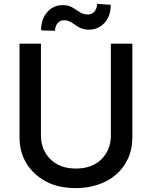

<svg xmlns="http://www.w3.org/2000/svg" viewBox="-20 -951 778 983"><path d="M79.9 -727.3H189.6V-257.8Q189.6 -184.3 237.9 -136Q285.9 -88.1 368.6 -88.1Q451.7 -88.1 499.6 -136Q547.6 -183.9 547.6 -257.8V-727.3H657.7V-248.9Q657.7 -187.1 635.1 -138.5Q612.6 -89.8 573.3 -56.5Q534.1 -23.1 481.5 -5.5Q429 12.1 368.6 12.1Q324.2 12.1 286.6 3.9Q248.9 -4.3 216.6 -21.3Q151.6 -55.8 115.8 -113.8Q79.9 -171.9 79.9 -248.9ZM222.3 -889.6Q253.9 -924.7 300.8 -924.7Q315.7 -924.7 327.9 -921.9Q340.2 -919 350.1 -913Q360.1 -907 369.7 -901.1Q379.3 -895.2 388.5 -888.8Q405.9 -876.8 430.4 -876.8Q440.7 -876.8 449.2 -880.9Q457.7 -884.9 463.8 -892.2Q469.8 -899.5 473.4 -909.4Q476.9 -919.4 476.9 -931.1L546.9 -926.5Q546.9 -867.2 514.9 -833.5Q482.6 -799.4 436.4 -799Q419.4 -799 406.8 -802.6Q394.2 -806.1 384.1 -811.4Q373.9 -816.8 365.4 -823.2Q356.9 -829.5 348.2 -834.9Q339.5 -840.2 329.5 -843.8Q319.6 -847.3 306.8 -847.3Q297.2 -847.3 288.9 -843.2Q280.5 -839.1 274.5 -831.9Q268.5 -824.6 265.1 -814.8Q261.7 -805 261.7 -793.3L190.3 -795.5Q190.3 -854 222.3 -889.6Z"/></svg>

Font: Inter P Medium
Style: Regular
Weight: 500
Designer: Rasmus Andersson
Foundry: rsms
Version: Version 3.018;git-588b23468